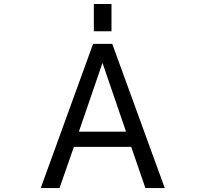

<svg xmlns="http://www.w3.org/2000/svg" viewBox="-20 -956 1040 978"><path d="M648.4 -208H356.4L283.2 2H187.5L454.1 -732.4H551.8L819.3 2H720.7ZM458 -796.9V-935.5H547.9V-796.9ZM502 -635.7 381.8 -285.2H622.1Z"/></svg>

Font: Gen Shin Gothic Monospace Regular
Style: Regular
Weight: 400
Designer: [Source Han Sans]
Ryoko NISHIZUKA  (kana & ideographs); Paul D. Hunt (Latin, Greek & Cyrillic); Wenlong ZHANG  (bopomofo
Version: Version 1.002.20150607